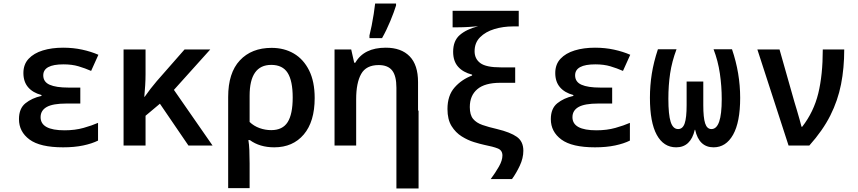

<svg xmlns="http://www.w3.org/2000/svg" viewBox="-20 -821 4840 1083"><path d="M336 10Q206 10 146.5 -34Q87 -78 87 -149Q87 -209 123.5 -238.5Q160 -268 214 -280V-285Q165 -298 138.5 -329Q112 -360 112 -409Q112 -458 141.5 -489.5Q171 -521 221.5 -536.5Q272 -552 336 -552Q393 -552 443.5 -541Q494 -530 535 -512L494 -421Q460 -436 423 -447Q386 -458 338 -458Q224 -458 224 -396Q224 -359 260 -343Q296 -327 366 -327H433V-237H355Q278 -237 243.5 -217.5Q209 -198 209 -160Q209 -86 344 -86Q403 -86 451 -99.5Q499 -113 533 -128V-28Q499 -11 449.5 -0.5Q400 10 336 10Z M677 0V-542H801V-403Q801 -372 799 -340Q797 -308 794 -275H796Q828 -321 864 -363L1021 -542H1166L961 -314L1179 0H1043L882 -236L801 -168V0Z M1267 -274Q1267 -410 1333 -480.5Q1399 -551 1512 -551Q1583 -551 1637.5 -519Q1692 -487 1723.5 -424Q1755 -361 1755 -268Q1755 -135 1693.5 -62.5Q1632 10 1527 10Q1445 10 1389 -31H1381Q1385 -8 1386.5 25.5Q1388 59 1388 101V240H1267ZM1510 -87Q1574 -87 1602.5 -132Q1631 -177 1631 -271Q1631 -365 1602.5 -410Q1574 -455 1510 -455Q1388 -455 1388 -281V-133Q1412 -110 1444 -98.5Q1476 -87 1510 -87Z M1867 0V-542H1961L1978 -467H1984Q2033 -552 2156 -552Q2243 -552 2290.5 -503.5Q2338 -455 2338 -358V-197H2341V242H2216V0V-326Q2216 -393 2192 -423.5Q2168 -454 2116 -454Q2045 -454 2017 -403.5Q1989 -353 1989 -262V0ZM2064 -621Q2070 -645 2076.5 -677Q2083 -709 2088 -742Q2093 -775 2096 -801H2214V-790Q2203 -754 2181.5 -702Q2160 -650 2135 -606H2064Z M2748 189Q2774 154 2794 119Q2814 84 2814 56Q2814 27 2788 16.5Q2762 6 2711 -4Q2688 -9 2653.5 -19.5Q2619 -30 2584.5 -51.5Q2550 -73 2527 -110Q2504 -147 2504 -206Q2504 -282 2544 -327.5Q2584 -373 2643 -395V-400Q2592 -413 2564 -444.5Q2536 -476 2536 -529Q2536 -591 2573.5 -623.5Q2611 -656 2677 -673Q2656 -671 2624.5 -669Q2593 -667 2565 -667H2533V-760H2906V-672H2874Q2818 -672 2768.5 -657Q2719 -642 2688 -611Q2657 -580 2657 -532Q2657 -489 2689.5 -465Q2722 -441 2804 -441H2886V-354H2802Q2715 -354 2672.5 -318Q2630 -282 2630 -217Q2630 -173 2648.5 -150.5Q2667 -128 2701.5 -116Q2736 -104 2784 -93Q2859 -75 2895.5 -49Q2932 -23 2932 29Q2932 71 2912 113.5Q2892 156 2868 189Z M3336 10Q3206 10 3146.5 -34Q3087 -78 3087 -149Q3087 -209 3123.5 -238.5Q3160 -268 3214 -280V-285Q3165 -298 3138.5 -329Q3112 -360 3112 -409Q3112 -458 3141.5 -489.5Q3171 -521 3221.5 -536.5Q3272 -552 3336 -552Q3393 -552 3443.5 -541Q3494 -530 3535 -512L3494 -421Q3460 -436 3423 -447Q3386 -458 3338 -458Q3224 -458 3224 -396Q3224 -359 3260 -343Q3296 -327 3366 -327H3433V-237H3355Q3278 -237 3243.5 -217.5Q3209 -198 3209 -160Q3209 -86 3344 -86Q3403 -86 3451 -99.5Q3499 -113 3533 -128V-28Q3499 -11 3449.5 -0.5Q3400 10 3336 10Z M3794 10Q3723 10 3684.5 -60.5Q3646 -131 3646 -269Q3646 -338 3656.5 -404.5Q3667 -471 3691 -543H3796Q3770 -474 3760 -407Q3750 -340 3750 -264Q3750 -174 3763 -133.5Q3776 -93 3805 -93Q3831 -93 3842 -125Q3853 -157 3853 -228V-361H3947V-228Q3947 -157 3957.5 -125Q3968 -93 3993 -93Q4022 -93 4036.5 -134.5Q4051 -176 4051 -262Q4051 -335 4040.5 -406.5Q4030 -478 4005 -543H4109Q4155 -408 4155 -269Q4155 -132 4115 -61Q4075 10 4005 10Q3923 10 3901 -89H3899Q3876 10 3794 10Z M4428 0 4252 -542H4377L4461 -246Q4467 -226 4475 -199.5Q4483 -173 4490 -147.5Q4497 -122 4501 -106H4505Q4570 -190 4595.5 -294Q4621 -398 4621 -542H4742Q4742 -437 4724 -345.5Q4706 -254 4663.5 -169.5Q4621 -85 4545 0Z"/></svg>

Font: Noto Sans Mono SemiBold
Style: Regular
Weight: 600
Designer: Monotype Design Team
Foundry: Monotype Imaging Inc.
Version: Version 2.014; ttfautohint (v1.8.4.7-5d5b)